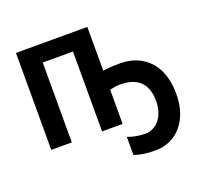

<svg xmlns="http://www.w3.org/2000/svg" viewBox="-158 -896 1401 1328"><g transform="rotate(-20 542.5 -232.0)"><path d="M615.2 -392.1Q651.9 -397.5 685.3 -398.7Q718.8 -399.9 746.1 -399.9Q778.8 -399.9 812.7 -392.8Q846.7 -385.7 878.7 -369.9Q910.6 -354 939.2 -328.6Q967.8 -303.2 989 -266.4Q1010.3 -229.5 1022.7 -180.7Q1035.2 -131.8 1035.2 -68.8Q1035.2 10.3 1013.2 70.1Q991.2 129.9 954.6 169.7Q918 209.5 870.1 229.7Q822.3 250 770 250Q743.2 250 721.7 248.8Q700.2 247.6 681.4 244.6Q662.6 241.7 646 237.3Q629.4 232.9 611.8 227.1V94.2Q642.6 105.5 673.6 111.3Q704.6 117.2 740.2 117.2Q772.5 117.2 799.6 103.3Q826.7 89.4 845.9 64.7Q865.2 40 876.2 5.9Q887.2 -28.3 887.2 -68.8Q887.2 -112.3 878.2 -143.3Q869.1 -174.3 853.5 -195.8Q837.9 -217.3 817.6 -230.5Q797.4 -243.7 775.1 -250.7Q752.9 -257.8 730 -260Q707 -262.2 686 -262.2Q670.4 -262.2 652.1 -259.3Q633.8 -256.3 615.2 -252V0H463.9V-587.9H241.2V0H89.8V-713.9H615.2Z"/></g></svg>

Font: Droid Sans
Style: Bold
Weight: 700
Foundry: Ascender Corporation
Version: Version 1.00 build 112